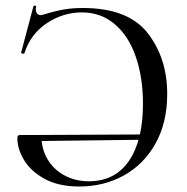

<svg xmlns="http://www.w3.org/2000/svg" viewBox="-20 -665 680 697"><path d="M43 -163Q43 -170 45.5 -172.5Q48 -175 54 -175H130Q130 -125 152.5 -87Q175 -49 214.5 -28Q254 -7 303 -7Q398 -7 448.5 -81.5Q499 -156 499 -288Q499 -382 473.5 -457.5Q448 -533 397.5 -576.5Q347 -620 277 -620Q210 -620 151 -581.5Q92 -543 69 -473Q68 -470 64 -470Q61 -470 58.5 -471.5Q56 -473 57 -475L101 -641Q102 -645 107 -644.5Q112 -644 111 -640Q110 -637 110 -631Q110 -621 115 -615.5Q120 -610 128 -610Q130 -610 138 -612Q179 -625 211.5 -630.5Q244 -636 280 -636Q445 -636 516 -545Q587 -454 587 -324Q587 -220 544.5 -144Q502 -68 429.5 -28Q357 12 268 12Q192 12 141.5 -16Q91 -44 67 -84.5Q43 -125 43 -163ZM524 -158 119 -153V-175L523 -177Z"/></svg>

Font: Cormorant SC Medium
Style: Regular
Weight: 500
Designer: Christian Thalmann (Catharsis Fonts)
Foundry: Catharsis Fonts
Version: Version 4.000